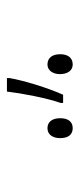

<svg xmlns="http://www.w3.org/2000/svg" viewBox="138 -980 225 540"><g transform="rotate(-90 250.0 -709.5)"><path d="M231 -651V-644H254C273 -686 294 -754 301 -795V-802H263C258 -760 245 -691 231 -651ZM339 -617C359 -617 368 -632 368 -652C368 -673 359 -688 339 -688C322 -688 312 -672 312 -653C312 -632 322 -617 339 -617ZM160 -617C179 -617 188 -631 188 -652C188 -673 179 -688 160 -688C141 -688 132 -672 132 -652C132 -631 141 -617 160 -617Z"/></g></svg>

Font: Noto Sans Mono ExtraCondensed ExtraLight
Style: Regular
Weight: 200
Width: 2
Designer: Monotype Design Team
Foundry: Monotype Imaging Inc.
Version: Version 2.014